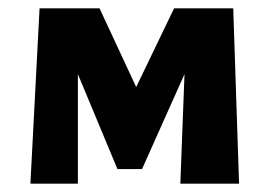

<svg xmlns="http://www.w3.org/2000/svg" viewBox="-20 -441 647 461"><path d="M413 0 423 -263 321 -35H262L167 -263V0H53L75 -421H219L307 -232L398 -421H540L554 0Z"/></svg>

Font: Ysabeau Ultrabold
Style: Regular
Weight: 800
Designer: Christian Thalmann (Catharsis Fonts)
Version: Version 0.003